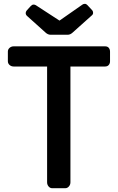

<svg xmlns="http://www.w3.org/2000/svg" viewBox="-20 -993 622 1013"><path d="M228.5 -642.1H52.2Q39.6 -642.1 30.5 -650.1Q21.5 -658.2 21.5 -669.9V-721.2Q21.5 -732.4 30.5 -740.5Q39.6 -748.5 52.2 -748.5H534.7Q547.4 -748.5 554 -740.5Q560.5 -732.4 560.5 -720.7V-669.4Q560.5 -658.2 553.7 -650.1Q546.9 -642.1 534.2 -642.1H351.6V-31.2Q351.6 -18.6 343.5 -9.3Q335.4 0 324.2 0H255.4Q244.1 0 236.3 -9.3Q228.5 -18.6 228.5 -31.2ZM247.6 -809.6Q232.9 -809.6 220.7 -820.8L124 -907.7Q115.7 -914.6 115.7 -923.3Q115.7 -932.1 122.6 -939.5L142.1 -960.9Q149.4 -968.8 157 -968.8Q164.6 -968.8 169.4 -965.3L293.9 -884.3L415 -968.8Q420.4 -972.7 427.7 -972.7Q435.1 -972.7 440.9 -966.3L466.8 -938.5Q471.2 -933.1 471.2 -925.3Q471.2 -917.5 464.8 -912.1L362.8 -820.8Q350.6 -809.6 336.9 -809.6Z"/></svg>

Font: Capriola
Style: Regular
Weight: 400
Designer: Viktoriya Grabowska
Foundry: Viktoriya Grabowska
Version: Version 1.007